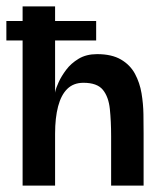

<svg xmlns="http://www.w3.org/2000/svg" viewBox="-21 -583 520 603"><path d="M328 0V-155Q328 -202 324 -240.5Q320 -279 302 -301Q284 -323 241 -323Q210 -323 190.5 -304Q171 -285 161.5 -249Q152 -213 152 -163V-293Q151 -287 153 -297Q155 -307 163.5 -325.5Q172 -344 187 -364Q202 -384 226 -398.5Q250 -413 284 -413Q330 -413 359 -396Q388 -379 403 -351Q418 -323 423.5 -290Q429 -257 429.5 -224.5Q430 -192 430 -165V0ZM50 0V-563H152V0ZM281 -456H-1V-517H281Z"/></svg>

Font: Darker Grotesque Light
Style: Bold
Weight: 700
Version: Version 1.000;gftools[0.9.28]